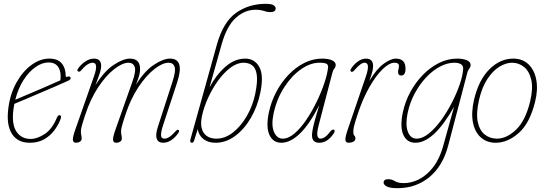

<svg xmlns="http://www.w3.org/2000/svg" viewBox="-20 -739 2848 1004"><path d="M295.5 -113Q283.5 -82.5 262 -54.8Q240.5 -27 209.2 -9.8Q178 7.5 136.5 7.5Q71 7.5 41.8 -40Q12.5 -87.5 23.5 -172.5Q33 -247.5 65.5 -306.2Q98 -365 143.8 -398.8Q189.5 -432.5 238 -432.5Q282 -432.5 302.8 -407.5Q323.5 -382.5 323.5 -343.5Q323.5 -334.5 331.5 -337.5Q344.5 -342.5 348.5 -334Q353 -324.5 337 -317Q306 -303 265 -285.2Q224 -267.5 182.2 -249.8Q140.5 -232 106.5 -217.5Q72.5 -203 55 -196Q52.5 -182.5 50.5 -169Q40 -90.5 65.5 -51.5Q91 -12.5 140.5 -12.5Q174.5 -12.5 213.8 -38.2Q253 -64 278 -124.5Q283.5 -137 291 -137Q296 -137 298.5 -131.8Q301 -126.5 295.5 -113ZM234.5 -412.5Q200.5 -412.5 166 -388.5Q131.5 -364.5 103.2 -320.8Q75 -277 60 -217.5Q84 -228 125.2 -245.2Q166.5 -262.5 212.2 -282.2Q258 -302 295.5 -319Q297 -328 297 -341.5Q297 -374 281.2 -393.2Q265.5 -412.5 234.5 -412.5Z M583.5 -60.5 673.5 -315Q692.5 -369.5 684 -390.2Q675.5 -411 652 -411Q620.5 -411 577.8 -378Q535 -345 493.8 -283.2Q452.5 -221.5 424.5 -135Q410.5 -92.5 406.8 -76.8Q403 -61 403 -53Q403 -41 405 -32.8Q407 -24.5 407 -14.5Q407 -4 398 1.8Q389 7.5 377 7.5Q363 7.5 361.2 -6.8Q359.5 -21 373.5 -60.5L471.5 -340Q496.5 -411 465 -411Q437 -411 404 -370.5Q396 -361 388.5 -365.5Q381 -370 387.5 -379.5Q403 -402 425.8 -417.2Q448.5 -432.5 471.5 -432.5Q509 -432.5 509 -394Q509 -381 503.5 -362Q498 -343 479 -293.5Q526 -368 575.2 -400.2Q624.5 -432.5 659.5 -432.5Q712.5 -432.5 712.5 -378Q712.5 -365 709 -348.5Q705.5 -332 691 -297Q737.5 -369.5 786 -401Q834.5 -432.5 869 -432.5Q947 -432.5 906.5 -308.5L833 -85Q821 -48.5 822 -31.2Q823 -14 839.5 -14Q852 -14 865.2 -22.5Q878.5 -31 898.5 -53Q908 -63.5 913.5 -59.5Q920 -54.5 912.5 -43.5Q897.5 -21.5 876.8 -7Q856 7.5 833 7.5Q807.5 7.5 799.8 -13Q792 -33.5 805 -74L883 -315Q900.5 -370 892.8 -390.5Q885 -411 861.5 -411Q830 -411 787.5 -378Q745 -345 703.8 -283.2Q662.5 -221.5 634.5 -135Q620.5 -92.5 616.8 -76.8Q613 -61 613 -53Q613 -41 615 -32.8Q617 -24.5 617 -14.5Q617 -4 608 1.8Q599 7.5 587 7.5Q573 7.5 571.2 -6.8Q569.5 -21 583.5 -60.5Z M1139.5 -509 1075.5 -282Q1110 -347 1158.5 -389.8Q1207 -432.5 1262.5 -432.5Q1311.5 -432.5 1335.8 -389Q1360 -345.5 1341.5 -255.5Q1326.5 -182 1291.8 -122.5Q1257 -63 1209.2 -27.8Q1161.5 7.5 1107 7.5Q1069 7.5 1044.2 -11.5Q1019.5 -30.5 1014 -63.5L995 -4Q991.5 7.5 983.5 7.5Q971 7.5 976 -10.5L1114.5 -507Q1147.5 -624.5 1214.5 -671.8Q1281.5 -719 1369.5 -719Q1400 -719 1410.8 -711.5Q1421.5 -704 1421.5 -695.5Q1421.5 -675.5 1393 -675.5Q1378.5 -675.5 1360 -681.8Q1341.5 -688 1316.5 -688Q1260 -688 1213 -645.5Q1166 -603 1139.5 -509ZM1253.5 -411Q1220 -411 1185.8 -385.5Q1151.5 -360 1121.2 -318.5Q1091 -277 1068.8 -228.5Q1046.5 -180 1036.5 -134Q1024 -75.5 1045 -44.8Q1066 -14 1112 -14Q1157 -14 1198.5 -46.5Q1240 -79 1271 -132.8Q1302 -186.5 1315 -250Q1327.5 -312 1322.8 -347Q1318 -382 1299.8 -396.5Q1281.5 -411 1253.5 -411Z M1647 -86.5Q1636 -44 1639.8 -29Q1643.5 -14 1655 -14Q1666.5 -14 1678.8 -22Q1691 -30 1707.5 -51.5Q1718 -65 1727 -60.5Q1734 -55 1725 -41Q1692.5 7.5 1649.5 7.5Q1611.5 7.5 1611.5 -31Q1611.5 -41 1614.2 -57.8Q1617 -74.5 1625.2 -105.8Q1633.5 -137 1650 -190Q1599 -89.5 1548.8 -41Q1498.5 7.5 1451.5 7.5Q1407.5 7.5 1388.8 -33.8Q1370 -75 1386 -151.5Q1398 -208 1424.8 -258.5Q1451.5 -309 1489 -348.2Q1526.5 -387.5 1571.5 -410Q1616.5 -432.5 1665 -432.5Q1696 -432.5 1715.5 -424Q1735 -415.5 1735.5 -400Q1735.5 -389.5 1728.2 -380Q1721 -370.5 1718.5 -360ZM1411 -147.5Q1397.5 -85.5 1412.5 -49.8Q1427.5 -14 1458.5 -14Q1488.5 -14 1520.2 -41.2Q1552 -68.5 1581.8 -112.5Q1611.5 -156.5 1636 -207Q1660.5 -257.5 1676.2 -305Q1692 -352.5 1695.5 -386Q1697 -399.5 1687.8 -405.2Q1678.5 -411 1650 -411Q1603 -411 1554 -376.8Q1505 -342.5 1466.5 -283Q1428 -223.5 1411 -147.5Z M1816 -364.5Q1809 -369 1815.5 -379.5Q1830 -402 1851 -417.2Q1872 -432.5 1893.5 -432.5Q1931 -432.5 1931 -394Q1931 -382.5 1927.5 -366.8Q1924 -351 1911 -315Q1949 -378.5 1986.2 -405.5Q2023.5 -432.5 2050 -432.5Q2100.5 -432.5 2100.5 -380Q2100.5 -344 2077.5 -344Q2061.5 -344 2061.5 -363Q2061.5 -371 2063.8 -377.5Q2066 -384 2066 -395Q2066 -411 2042.5 -411Q2016 -411 1981 -377.5Q1946 -344 1910.8 -282Q1875.5 -220 1848 -135Q1834 -92.5 1830.8 -76.8Q1827.5 -61 1827.5 -53Q1827.5 -34.5 1833 -29.5Q1838.5 -24.5 1838.5 -14.5Q1838.5 -4 1827.5 1.8Q1816.5 7.5 1803 7.5Q1788 7.5 1786.2 -6.8Q1784.5 -21 1798 -60.5L1893.5 -340Q1917.5 -411 1887 -411Q1876.5 -411 1864 -402Q1851.5 -393 1832 -370.5Q1822.5 -360 1816 -364.5Z M2324 21Q2296 128.5 2225.8 186.8Q2155.5 245 2058.5 245Q2019.5 245 2002.8 236.2Q1986 227.5 1986 216Q1986 198 2010.5 198Q2028 198 2045 208.2Q2062 218.5 2089.5 218.5Q2158 218.5 2214.5 168.2Q2271 118 2296.5 27.5L2354.5 -180.5Q2300 -85 2249.8 -38.8Q2199.5 7.5 2152 7.5Q2108 7.5 2089.2 -33.8Q2070.5 -75 2086.5 -151.5Q2098.5 -208 2126 -258.5Q2153.5 -309 2192 -348.2Q2230.5 -387.5 2276.2 -410Q2322 -432.5 2370.5 -432.5Q2401.5 -432.5 2421 -424Q2440.5 -415.5 2441 -400Q2441 -389.5 2433.8 -380Q2426.5 -370.5 2424 -360ZM2111.5 -147.5Q2099 -88 2112.5 -51Q2126 -14 2159 -14Q2189 -14 2222 -40.5Q2255 -67 2286 -109.5Q2317 -152 2342.5 -201.5Q2368 -251 2384 -297.8Q2400 -344.5 2402 -378Q2403 -395.5 2390.2 -403.2Q2377.5 -411 2355.5 -411Q2320 -411 2282.2 -391.5Q2244.5 -372 2210.2 -336.2Q2176 -300.5 2149.8 -252.5Q2123.5 -204.5 2111.5 -147.5Z M2663.5 -432.5Q2712.5 -432.5 2743.5 -402.8Q2774.5 -373 2784.2 -322Q2794 -271 2778 -206.5Q2750.5 -95 2692.8 -43.8Q2635 7.5 2572 7.5Q2526 7.5 2494.8 -20Q2463.5 -47.5 2453.2 -98.2Q2443 -149 2459 -218.5Q2483.5 -321.5 2539.5 -377Q2595.5 -432.5 2663.5 -432.5ZM2579 -14Q2629 -14 2678.2 -60.5Q2727.5 -107 2752 -208Q2768.5 -277 2758 -322Q2747.5 -367 2720 -389Q2692.5 -411 2658 -411Q2625.5 -411 2591.2 -390Q2557 -369 2528.8 -326.2Q2500.5 -283.5 2485 -217Q2469 -147 2478.2 -102Q2487.5 -57 2514.8 -35.5Q2542 -14 2579 -14Z"/></svg>

Font: Fraunces144ptSuperSoftThinItalic
Style: Italic
Weight: 100
Italic angle: -16°
Version: Version 1.000;[0bf87f6ff]